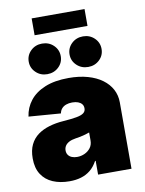

<svg xmlns="http://www.w3.org/2000/svg" viewBox="-98 -970 790 1047"><g transform="rotate(-10 297.0 -446.5)"><path d="M201.7 8.8Q149.4 8.8 109.4 -8.3Q69.3 -25.4 46.9 -60.3Q24.4 -95.2 24.4 -148.4Q24.4 -193.4 39.6 -224.6Q54.7 -255.9 82 -275.9Q109.4 -295.9 145.8 -306.6Q182.1 -317.4 224.1 -320.3Q270 -323.7 297.6 -328.6Q325.2 -333.5 337.6 -343Q350.1 -352.5 350.1 -367.7V-369.6Q350.1 -383.3 342.5 -392.6Q335 -401.9 321.5 -407Q308.1 -412.1 289.1 -412.1Q270.5 -412.1 255.6 -406.7Q240.7 -401.4 231.2 -390.6Q221.7 -379.9 218.8 -363.8L41.5 -377.4Q48.3 -426.3 78.4 -464.6Q108.4 -502.9 162.1 -524.9Q215.8 -546.9 293 -546.9Q351.6 -546.9 398.4 -533.7Q445.3 -520.5 478 -496.3Q510.7 -472.2 528.1 -439.5Q545.4 -406.7 545.4 -367.7V0H360.4V-76.2H356.9Q340.3 -45.4 317.4 -26.9Q294.4 -8.3 265.6 0.2Q236.8 8.8 201.7 8.8ZM265.1 -114.7Q287.1 -114.7 306.9 -123.8Q326.7 -132.8 339.4 -149.7Q352.1 -166.5 352.1 -190.9V-234.9Q344.2 -232.4 335.7 -229.5Q327.1 -226.6 317.1 -224.1Q307.1 -221.7 296.6 -219.7Q286.1 -217.8 273.9 -215.8Q251.5 -212.4 237.1 -204.6Q222.7 -196.8 215.6 -185.5Q208.5 -174.3 208.5 -160.2Q208.5 -145.5 215.8 -135.3Q223.1 -125 235.8 -119.9Q248.5 -114.7 265.1 -114.7ZM409.7 -587.4Q372.1 -587.4 346.4 -612.1Q320.8 -636.7 320.8 -671.9Q320.8 -707.5 346.4 -732.2Q372.1 -756.8 409.7 -756.8Q446.8 -756.8 472.4 -732.2Q498 -707.5 498 -671.9Q498 -636.2 472.4 -611.8Q446.8 -587.4 409.7 -587.4ZM183.1 -587.4Q146 -587.4 120.4 -612.1Q94.7 -636.7 94.7 -671.9Q94.7 -707.5 120.4 -732.2Q146 -756.8 183.1 -756.8Q220.7 -756.8 246.3 -732.2Q272 -707.5 272 -671.9Q272 -636.2 246.3 -611.8Q220.7 -587.4 183.1 -587.4ZM444.3 -901.9V-808.6H151.4V-901.9Z"/></g></svg>

Font: Inter 18pt Black
Style: Regular
Weight: 900
Designer: Rasmus Andersson
Foundry: rsms
Version: Version 4.001;git-66647c0bb